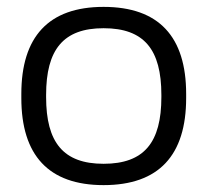

<svg xmlns="http://www.w3.org/2000/svg" viewBox="-20 -529 594 558"><path d="M42 -256V-244C42 -78 121 9 281 9C442 9 521 -78 521 -244V-256C521 -422 442 -509 281 -509C121 -509 42 -422 42 -256ZM114 -247V-253C114 -385 164 -447 281 -447C399 -447 449 -385 449 -253V-247C449 -115 399 -53 281 -53C164 -53 114 -115 114 -247Z"/></svg>

Font: LT Wave Alt Light
Style: Regular
Weight: 300
Designer: Daniel Lyons
Version: Version 2.5 (Glyphs App)